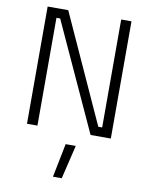

<svg xmlns="http://www.w3.org/2000/svg" viewBox="-103 -769 877 1121"><g transform="rotate(10 336.0 -208.5)"><path d="M330 78H390L342 278H290ZM87 0V-695H209L500 -55H523V-695H584V0H464L171 -639H149V0Z"/></g></svg>

Font: Titillium Web
Style: Light
Weight: 300
Version: Version 1.001;PS 57.000;hotconv 1.0.70;makeotf.lib2.5.55311